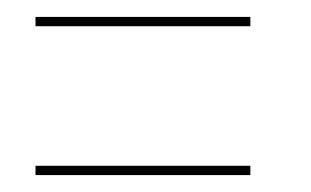

<svg xmlns="http://www.w3.org/2000/svg" viewBox="-20 -357 368 227"><path d="M22 -326H276V-337H22ZM22 -150H276V-161H22Z"/></svg>

Font: Anybody Expanded Thin
Style: Regular
Weight: 250
Width: 7
Version: Version 1.113;gftools[0.9.25]